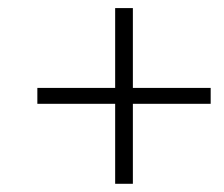

<svg xmlns="http://www.w3.org/2000/svg" viewBox="-20 -546 557 477"><path d="M266.1 -89.4V-288.1H72.8V-327.6H266.1V-525.9H310.1V-327.6H503.4V-288.1H310.1V-89.4Z"/></svg>

Font: Elstob
Style: Italic
Weight: 400
Italic angle: -20°
Designer: Peter S. Baker
Version: Version 1.015